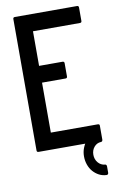

<svg xmlns="http://www.w3.org/2000/svg" viewBox="-103 -835 677 1071"><g transform="rotate(-10 236.0 -299.5)"><path d="M146 -108H412Q422 -108 422 -99V-24Q422 -14 412 -14H60Q50 -14 50 -24V-768Q50 -778 60 -778H412Q422 -778 422 -768V-692Q422 -682 412 -682H146V-486H279Q289 -486 289 -476V-401Q289 -391 279 -391H146ZM305 55Q305 30 313.5 8Q322 -14 336 -30.5Q350 -47 369.5 -57Q389 -67 412 -68Q417 -68 419.5 -64.5Q422 -61 422 -56V-20Q422 -15 419.5 -11.5Q417 -8 412 -8Q389 -7 373.5 11Q358 29 358 55Q358 81 373.5 99.5Q389 118 412 120Q417 120 419.5 123.5Q422 127 422 132V167Q422 179 411 179Q388 178 369 168Q350 158 335.5 141.5Q321 125 313 102.5Q305 80 305 55Z"/></g></svg>

Font: Kanalisirung
Style: Regular
Weight: 500
Designer: Peter Wiegel
Foundry: Peter Wiegel
Version: 1.000